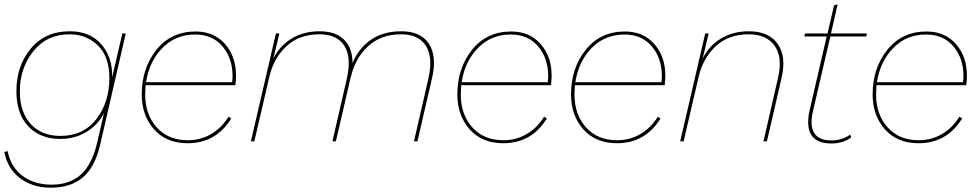

<svg xmlns="http://www.w3.org/2000/svg" viewBox="-27 -655 4545 890"><path d="M540 -500H556L438 13Q414 119 357.5 167Q301 215 209 215Q124 215 66 171Q8 127 -7 50L8 45Q23 120 78 160.5Q133 201 212 201Q295 201 347 155Q399 109 423 8L455 -131Q428 -77 374.5 -44Q321 -11 252 -11Q160 -11 104.5 -69Q49 -127 49 -233Q49 -349 115.5 -429.5Q182 -510 297 -510Q390 -510 442.5 -450Q495 -390 493 -297ZM253 -25Q360 -25 420 -103.5Q480 -182 480 -293Q480 -393 426.5 -444.5Q373 -496 296 -496Q190 -496 127.5 -417.5Q65 -339 65 -232Q65 -134 116 -79.5Q167 -25 253 -25Z M1064 -260H648Q646 -232 646 -217Q646 -124 699.5 -64.5Q753 -5 843 -5Q904 -5 953 -34.5Q1002 -64 1032 -114L1045 -106Q974 9 843 9Q744 9 687 -55.5Q630 -120 630 -217Q630 -339 698 -424Q766 -509 880 -509Q965 -509 1016 -451Q1067 -393 1067 -305Q1067 -282 1064 -260ZM878 -495Q787 -495 726 -433Q665 -371 650 -274H1049Q1051 -292 1051 -302Q1051 -385 1004.5 -440Q958 -495 878 -495Z M1833 -510Q1923 -510 1961 -452.5Q1999 -395 1976 -294L1908 0H1892L1959 -292Q1981 -390 1947 -443Q1913 -496 1832 -496Q1738 -496 1678 -439.5Q1618 -383 1599 -296Q1598 -296 1598 -294L1530 0H1514L1581 -292Q1603 -390 1569 -443Q1535 -496 1454 -496Q1360 -496 1301 -441Q1242 -386 1222 -301L1152 0H1136L1252 -500H1268L1240 -383Q1268 -441 1323.5 -475.5Q1379 -510 1455 -510Q1528 -510 1567.5 -471.5Q1607 -433 1607 -363Q1636 -432 1693 -471Q1750 -510 1833 -510Z M2527 -260H2111Q2109 -232 2109 -217Q2109 -124 2162.5 -64.5Q2216 -5 2306 -5Q2367 -5 2416 -34.5Q2465 -64 2495 -114L2508 -106Q2437 9 2306 9Q2207 9 2150 -55.5Q2093 -120 2093 -217Q2093 -339 2161 -424Q2229 -509 2343 -509Q2428 -509 2479 -451Q2530 -393 2530 -305Q2530 -282 2527 -260ZM2341 -495Q2250 -495 2189 -433Q2128 -371 2113 -274H2512Q2514 -292 2514 -302Q2514 -385 2467.5 -440Q2421 -495 2341 -495Z M3054 -260H2638Q2636 -232 2636 -217Q2636 -124 2689.5 -64.5Q2743 -5 2833 -5Q2894 -5 2943 -34.5Q2992 -64 3022 -114L3035 -106Q2964 9 2833 9Q2734 9 2677 -55.5Q2620 -120 2620 -217Q2620 -339 2688 -424Q2756 -509 2870 -509Q2955 -509 3006 -451Q3057 -393 3057 -305Q3057 -282 3054 -260ZM2868 -495Q2777 -495 2716 -433Q2655 -371 2640 -274H3039Q3041 -292 3041 -302Q3041 -385 2994.5 -440Q2948 -495 2868 -495Z M3445 -510Q3536 -510 3577.5 -452Q3619 -394 3596 -294L3528 0H3512L3579 -292Q3602 -389 3564 -442.5Q3526 -496 3444 -496Q3350 -496 3291 -441Q3232 -386 3212 -301L3142 0H3126L3242 -500H3258L3230 -383Q3258 -441 3313.5 -475.5Q3369 -510 3445 -510Z M3822 -486 3741 -138Q3711 -4 3828 -4Q3875 -4 3914 -31L3919 -18Q3881 10 3827 10Q3694 10 3725 -140L3805 -486H3701L3705 -500H3809L3839 -630L3856 -635L3825 -500H3992L3988 -486Z M4452 -260H4036Q4034 -232 4034 -217Q4034 -124 4087.5 -64.5Q4141 -5 4231 -5Q4292 -5 4341 -34.5Q4390 -64 4420 -114L4433 -106Q4362 9 4231 9Q4132 9 4075 -55.5Q4018 -120 4018 -217Q4018 -339 4086 -424Q4154 -509 4268 -509Q4353 -509 4404 -451Q4455 -393 4455 -305Q4455 -282 4452 -260ZM4266 -495Q4175 -495 4114 -433Q4053 -371 4038 -274H4437Q4439 -292 4439 -302Q4439 -385 4392.5 -440Q4346 -495 4266 -495Z"/></svg>

Font: Elaine Sans Thin
Style: Italic
Weight: 250
Italic angle: -13°
Designer: Wei Huang
Foundry: Wei Huang
Version: Version 2.001;December 24, 2019;FontCreator 12.0.0.2547 64-b